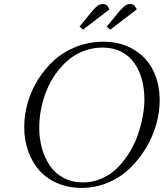

<svg xmlns="http://www.w3.org/2000/svg" viewBox="-20 -916 805 944"><path d="M99.1 -291Q99.1 -351.1 116.2 -411.1Q133.3 -471.2 167 -524.9Q200.7 -578.6 246.8 -620.4Q293 -662.1 355.5 -686.5Q418 -710.9 487.8 -710.9Q573.7 -710.9 637.5 -672.6Q701.2 -634.3 733.2 -569.6Q765.1 -504.9 765.1 -422.9Q765.1 -365.7 748.5 -305.7Q731.9 -245.6 698.5 -189.7Q665 -133.8 619.9 -89.6Q574.7 -45.4 512.7 -18.8Q450.7 7.8 381.8 7.8Q315.9 7.8 262 -15.4Q208 -38.6 172.6 -79.1Q137.2 -119.6 118.2 -173.8Q99.1 -228 99.1 -291ZM172.9 -289.1Q172.9 -234.4 186.5 -186Q200.2 -137.7 226.3 -100.1Q252.4 -62.5 294.2 -40.8Q335.9 -19 388.2 -19Q435.5 -19 478.3 -37.6Q521 -56.2 553.5 -87.4Q585.9 -118.7 612.3 -159.7Q638.7 -200.7 655.3 -246.6Q671.9 -292.5 680.9 -338.9Q689.9 -385.3 689.9 -428.2Q689.9 -481 677.2 -526.4Q664.6 -571.8 639.9 -606.9Q615.2 -642.1 575.2 -662.1Q535.2 -682.1 483.9 -682.1Q435.5 -682.1 391.8 -665.5Q348.1 -648.9 314.7 -620.1Q281.2 -591.3 253.9 -553Q226.6 -514.6 209 -470.9Q191.4 -427.2 182.1 -380.9Q172.9 -334.5 172.9 -289.1ZM371.1 -785.2 435.1 -863.8Q452.6 -882.8 462.4 -889.4Q472.2 -896 485.8 -896Q491.2 -896 496.6 -894.3Q502 -892.6 504.4 -890.6L506.8 -889.2L518.1 -870.1L388.2 -770ZM504.9 -785.2 569.8 -863.8Q587.4 -882.8 596.9 -889.4Q606.4 -896 620.1 -896Q625.5 -896 630.9 -894.3Q636.2 -892.6 638.7 -890.6L641.1 -889.2L652.8 -870.1L522 -770Z"/></svg>

Font: Dehuti
Style: Italic
Weight: 400
Version: Version 1.2